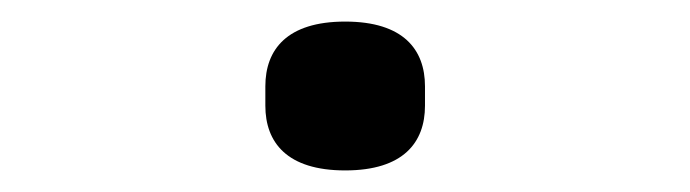

<svg xmlns="http://www.w3.org/2000/svg" viewBox="-20 -393 640 178"><path d="M300 -235C354 -235 374 -261 374 -295V-313C374 -347 354 -373 300 -373C246 -373 226 -347 226 -313V-295C226 -261 246 -235 300 -235Z"/></svg>

Font: IBM Plex Mono
Style: Regular
Weight: 400
Monospace: yes
Designer: Mike Abbink, Paul van der Laan, Pieter van Rosmalen
Foundry: Bold Monday
Version: Version 2.004